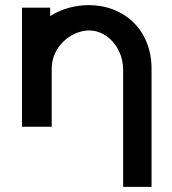

<svg xmlns="http://www.w3.org/2000/svg" viewBox="-20 -505 671 750"><path d="M572 225V-237C572 -384 469 -485 326 -485C274 -485 219 -470 176 -442V-475H66V-10H182V-238C182 -320 255 -386 329 -386C400 -386 461 -316 461 -233V225Z"/></svg>

Font: Mint Spirit No2
Style: Bold
Weight: 700
Designer: HARENDAL Hirwen
Foundry: Arkandis Digital Foundry.
Version: Version 1.004;FFEdit